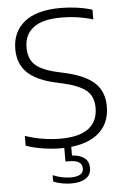

<svg xmlns="http://www.w3.org/2000/svg" viewBox="-62 -793 680 1041"><g transform="rotate(-5 278.0 -272.5)"><path d="M244 9Q198.5 9 149.2 1.5Q100 -6 54.5 -21.5V-75Q104.5 -58 153.5 -50.5Q202.5 -43 245.5 -43Q349 -43 399.5 -81.5Q450 -120 450 -193.5Q450 -256 411 -288.2Q372 -320.5 281.5 -341L243.5 -349.5Q141.5 -372.5 92.8 -420.5Q44 -468.5 44 -548Q44 -641 110.2 -695Q176.5 -749 307.5 -749Q352.5 -749 397 -742.8Q441.5 -736.5 479.5 -724.5V-671.5Q397 -697 307.5 -697Q204.5 -697 155 -659Q105.5 -621 105.5 -551Q105.5 -490 140.5 -457Q175.5 -424 261.5 -404.5L299.5 -396Q411.5 -371 461.5 -323.2Q511.5 -275.5 511.5 -196.5Q511.5 -97.5 441.8 -44.2Q372 9 244 9ZM285 204Q260 204 233.8 199.2Q207.5 194.5 186 185V150.5Q213.5 161.5 237 166.2Q260.5 171 283.5 171Q316.5 171 334.5 160.8Q352.5 150.5 352.5 127.5Q352.5 83 282.5 83H262V-10H300V53.5Q342.5 55.5 367 74.2Q391.5 93 391.5 128.5Q391.5 166 363 185Q334.5 204 285 204Z"/></g></svg>

Font: Encode Sans Semi Expanded Light
Style: Regular
Weight: 300
Width: 6
Designer: Multiple Designers
Foundry: Impallari Type
Version: Version 3.000; ttfautohint (v1.8.3) -l 8 -r 50 -G 200 -x 14 